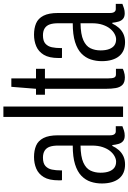

<svg xmlns="http://www.w3.org/2000/svg" viewBox="172 -936 775 1160"><g transform="rotate(-90 560.0 -355.5)"><path d="M147 12Q119 12 98 3Q77 -6 62.5 -23.5Q48 -41 40 -67.5Q32 -94 32 -128Q32 -164 42.5 -195.5Q53 -227 78 -251.5Q103 -276 147.5 -290Q192 -304 261 -304V-392Q261 -423 254 -443Q247 -463 230.5 -473.5Q214 -484 188 -484Q154 -484 137.5 -469Q121 -454 116 -430Q111 -406 111 -375V-369H52Q51 -373 51 -378Q51 -383 51 -389Q51 -447 70.5 -479Q90 -511 122 -524.5Q154 -538 192 -538Q231 -538 260.5 -525.5Q290 -513 306.5 -481Q323 -449 323 -393V-79Q323 -61 329.5 -52.5Q336 -44 346 -44H378V-4Q366 1 351.5 5.5Q337 10 321 10Q300 10 288 0Q276 -10 271 -27.5Q266 -45 264 -65H259Q249 -43 233.5 -25.5Q218 -8 196.5 2Q175 12 147 12ZM164 -42Q179 -42 196 -51Q213 -60 227.5 -77.5Q242 -95 251.5 -122.5Q261 -150 261 -188V-257Q194 -256 158.5 -240Q123 -224 110 -197Q97 -170 97 -136Q97 -105 105 -84Q113 -63 127.5 -52.5Q142 -42 164 -42Z M434 0V-723H497V0Z M674 11Q643 11 628 -3.5Q613 -18 608.5 -44Q604 -70 604 -103V-472H568V-526H604L616 -675H667V-526H725V-472H667V-88Q667 -64 672 -53.5Q677 -43 691 -43H725V-2Q718 2 708.5 5Q699 8 690.5 9.5Q682 11 674 11Z M886 12Q858 12 837 3Q816 -6 801.5 -23.5Q787 -41 779 -67.5Q771 -94 771 -128Q771 -164 781.5 -195.5Q792 -227 817 -251.5Q842 -276 886.5 -290Q931 -304 1000 -304V-392Q1000 -423 993 -443Q986 -463 969.5 -473.5Q953 -484 927 -484Q893 -484 876.5 -469Q860 -454 855 -430Q850 -406 850 -375V-369H791Q790 -373 790 -378Q790 -383 790 -389Q790 -447 809.5 -479Q829 -511 861 -524.5Q893 -538 931 -538Q970 -538 999.5 -525.5Q1029 -513 1045.5 -481Q1062 -449 1062 -393V-79Q1062 -61 1068.5 -52.5Q1075 -44 1085 -44H1117V-4Q1105 1 1090.5 5.5Q1076 10 1060 10Q1039 10 1027 0Q1015 -10 1010 -27.5Q1005 -45 1003 -65H998Q988 -43 972.5 -25.5Q957 -8 935.5 2Q914 12 886 12ZM903 -42Q918 -42 935 -51Q952 -60 966.5 -77.5Q981 -95 990.5 -122.5Q1000 -150 1000 -188V-257Q933 -256 897.5 -240Q862 -224 849 -197Q836 -170 836 -136Q836 -105 844 -84Q852 -63 866.5 -52.5Q881 -42 903 -42Z"/></g></svg>

Font: Archivo ExtraCondensed Light
Style: Regular
Weight: 300
Width: 2
Designer: Hector Gatti
Foundry: Omnibus-Type
Version: Version 2.001